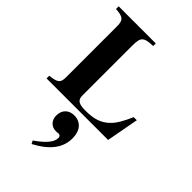

<svg xmlns="http://www.w3.org/2000/svg" viewBox="-303 -786 1273 1273"><g transform="rotate(45 333.5 -149.0)"><path d="M256 378C372 317 422 245 422 159C422 88 385 43 322 43C272 43 238 76 238 128C238 174 268 204 311 204C321 204 328 202 335 202C346 202 354 211 354 223C354 262 320 304 245 356ZM638 -227H609C582 -165 556 -117 522 -86C481 -49 435 -31 352 -31C287 -31 267 -46 267 -89V-553C267 -635 280 -648 367 -652V-676H19V-651C87 -647 105 -633 105 -576V-98C105 -45 92 -34 19 -25V0H596Z"/></g></svg>

Font: XITS Math
Style: Bold
Weight: 700
Designer: MicroPress Inc., with final additions and corrections provided by Coen Hoffman, Elsevier (retired)
Version: Version 1.302